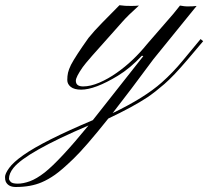

<svg xmlns="http://www.w3.org/2000/svg" viewBox="-343 -352 820 756"><path d="M-44.4 -34.2Q-44.4 -11.7 -15.6 -11.7Q13.2 -11.7 48.1 -26.6Q83 -41.5 116.7 -65.4Q181.6 -110.8 236.3 -178.7Q322.3 -276.9 339.4 -297.4Q339.4 -297.4 365.7 -330.1Q384.8 -326.7 393.6 -326.7Q418.5 -326.7 431.2 -328.6L261.2 -119.1L174.8 -3.4L100.6 93.3Q226.6 32.7 293.9 -27.3Q337.9 -66.4 376.5 -113.3L446.8 -198.2L457 -189.9L395.5 -117.2Q340.8 -52.7 304.2 -21Q267.6 10.7 237.3 31.2Q179.7 69.3 83.5 114.7Q-7.3 228.5 -53.5 272.9Q-99.6 317.4 -126.5 336.2Q-153.3 355 -178.7 365.7Q-221.7 384.3 -280.8 384.3Q-310.5 384.3 -320.3 363.3Q-323.2 357.4 -323.2 344.7Q-323.2 332 -306.9 309.3Q-290.5 286.6 -251 258.8Q-171.9 203.1 22.5 121.1L221.2 -130.9L215.8 -132.8Q169.4 -83 121.1 -53.7Q30.8 1 -23.4 1Q-50.8 1 -64.5 -10Q-78.1 -21 -78.1 -36.9Q-78.1 -52.7 -75.2 -65.7Q-72.3 -78.6 -63.5 -96.7Q-45.4 -131.3 5.4 -202.6Q27.8 -230.5 59.6 -262.7L127.4 -331.5L150.4 -329.1Q158.2 -328.6 174.6 -328.6Q190.9 -328.6 204.1 -330.1Q160.6 -291 139.2 -266.6L104.5 -227.5Q-3.4 -107.9 -17.1 -87.9Q-44.4 -48.8 -44.4 -34.2ZM5.4 142.1Q-240.2 247.1 -290 309.1Q-307.6 331.1 -307.6 351.6Q-307.6 356.9 -301 364Q-294.4 371.1 -272.9 371.1Q-251.5 371.1 -225.3 361.6Q-199.2 352.1 -167 327.1Q-107.9 280.3 5.4 142.1Z"/></svg>

Font: Pinyon Script
Style: Regular
Weight: 400
Designer: Nicole Fally
Foundry: Nicole Fally
Version: Version 1.005